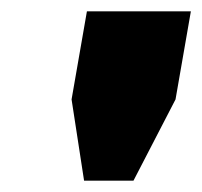

<svg xmlns="http://www.w3.org/2000/svg" viewBox="-20 -708 356 338"><path d="M128 -390 106 -533 133 -688H316L289 -533L215 -390Z"/></svg>

Font: Archivo SemiExpanded Black
Style: Italic
Weight: 900
Width: 6
Italic angle: -10°
Designer: Hector Gatti
Foundry: Omnibus-Type
Version: Version 2.001